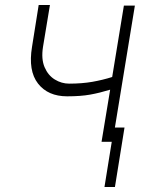

<svg xmlns="http://www.w3.org/2000/svg" viewBox="-20 -568 610 769"><path d="M520.2 -545.5 430.8 0H386.7L421.2 -208.8Q379.6 -196 341.4 -189.1Q303.3 -182.2 248.9 -182.2Q172.2 -182.2 132.3 -233.3Q92.3 -284.4 108.3 -380.7L134.9 -547.9H180L152.3 -380.7Q144.5 -331.7 158.6 -298.8Q172.6 -266 199.6 -249.5Q226.6 -233 257.1 -233Q307.9 -233 349.4 -240.2Q391 -247.5 429.3 -259.6L476.2 -545.5ZM478.7 -57.2 440.3 181.1H398.4L436.8 -57.2Z"/></svg>

Font: Inter UI Extra Light
Style: Italic
Weight: 200
Italic angle: -9.39999°
Designer: Rasmus Andersson
Foundry: rsms
Version: 3.2;8d6f07862